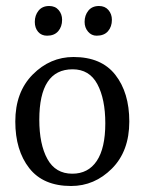

<svg xmlns="http://www.w3.org/2000/svg" viewBox="-20 -612 483 640"><path d="M221 -33Q274 -33 302.5 -75.5Q331 -118 331 -201Q331 -282 304.5 -331.5Q278 -381 222 -381Q111 -381 111 -213Q111 -131 138 -82Q165 -33 221 -33ZM31 -207Q31 -305 89 -363.5Q147 -422 225 -422Q318 -422 364.5 -362.5Q411 -303 411 -207Q411 -108 353 -50Q295 8 217 8Q124 8 77.5 -51.5Q31 -111 31 -207ZM137 -493Q118 -493 107 -506Q96 -519 96 -539Q96 -561 108.5 -576.5Q121 -592 144 -592Q164 -592 175.5 -578.5Q187 -565 187 -546Q187 -523 174 -508Q161 -493 137 -493ZM302 -493Q285 -493 273.5 -506.5Q262 -520 262 -539Q262 -561 274.5 -576.5Q287 -592 310 -592Q330 -592 341.5 -578.5Q353 -565 353 -546Q353 -523 340 -508Q327 -493 302 -493Z"/></svg>

Font: Aikya
Style: Regular
Weight: 400
Designer: Neelakash Kshetrimayum (Latin subset based on Merriweather by Eben Sorkin)
Foundry: Brand New Type
Version: Version 1.00 b005